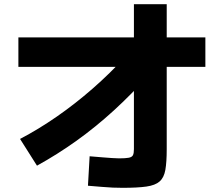

<svg xmlns="http://www.w3.org/2000/svg" viewBox="-20 -842 1040 919"><path d="M76 -177Q164 -223 252 -284Q340 -345 423.5 -418Q507 -491 579 -570L694 -485Q611 -392 524.5 -313Q438 -234 346.5 -168.5Q255 -103 157 -49ZM567 57Q543 57 519.5 56Q496 55 467.5 52.5Q439 50 401 47L409 -94Q443 -91 469.5 -89Q496 -87 516 -85.5Q536 -84 550 -84Q581 -84 596.5 -87Q612 -90 616.5 -99.5Q621 -109 621 -128V-822H778V-128Q778 -66 771.5 -29Q765 8 744 26.5Q723 45 680.5 51Q638 57 567 57ZM68 -522V-663H963V-522Z"/></svg>

Font: M PLUS 2 ExtraBold
Style: Regular
Weight: 800
Version: Version 1.001